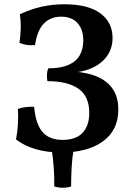

<svg xmlns="http://www.w3.org/2000/svg" viewBox="-20 -705 621 899"><path d="M266 9Q201 9 147.5 -6.5Q94 -22 55 -52Q62 -89 64 -125.5Q66 -162 64 -195Q80 -201 100 -203.5Q120 -206 140 -205Q147 -124 179 -87Q211 -50 273 -50Q336 -50 367 -83.5Q398 -117 398 -176Q398 -254 347.5 -289.5Q297 -325 202 -325Q199 -340 200 -357Q201 -374 206 -385Q264 -385 300.5 -401Q337 -417 353.5 -446.5Q370 -476 370 -515Q370 -567 343 -597Q316 -627 266 -627Q218 -627 186.5 -596Q155 -565 144 -494Q125 -492 106.5 -494.5Q88 -497 71 -504Q76 -537 77 -570.5Q78 -604 73 -638Q123 -662 174.5 -673.5Q226 -685 281 -685Q393 -685 450 -642.5Q507 -600 507 -528Q507 -478 480 -441Q453 -404 404.5 -384Q356 -364 291 -364V-371Q364 -371 418.5 -352.5Q473 -334 503.5 -294.5Q534 -255 534 -192Q534 -96 462.5 -43.5Q391 9 266 9ZM234 168Q235 122 231.5 77.5Q228 33 222 -6H325Q318 33 315.5 77.5Q313 122 313 168Q296 174 274.5 174Q253 174 234 168Z"/></svg>

Font: Vollkorn SemiBold
Style: Regular
Weight: 600
Designer: Friedrich Althausen
Foundry: Friedrich Althausen
Version: Version 5.000